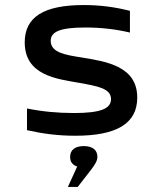

<svg xmlns="http://www.w3.org/2000/svg" viewBox="-20 -529 640 761"><path d="M292 -201C370 -187 420 -178 420 -136C420 -98 378 -81 273 -81C208 -81 146 -87 87 -99V-13C150 1 209 9 279 9C440 9 524 -38 524 -142C524 -266 403 -285 305 -301C241 -311 181 -320 181 -367C181 -402 215 -420 318 -420C381 -420 440 -413 495 -400V-486C436 -501 378 -509 312 -509C154 -509 78 -462 78 -361C78 -229 208 -216 292 -201ZM249 212H288L340 145C356 124 366 108 366 94V92C366 66 347 50 312 50C277 50 258 66 258 92V94C258 112 267 125 286 131Z"/></svg>

Font: LT Wave Mono Medium
Style: Regular
Weight: 500
Designer: Daniel Lyons
Version: Version 2.5 (Glyphs App)